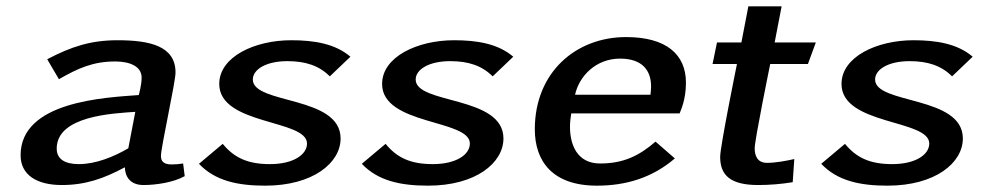

<svg xmlns="http://www.w3.org/2000/svg" viewBox="-20 -577 3121 606"><path d="M45 -87C45 -25 96 7 175 7C249 7 307 -13 374 -49C375 -18 392 7 433 7C472 7 527 -1 563 -21L558 -61C547 -59 533 -58 522 -58C495 -58 488 -69 488 -85C488 -112 534 -318 534 -348C534 -431 455 -450 351 -450C267 -450 205 -430 129 -390L166 -327C227 -362 274 -383 344 -383C387 -383 427 -369 427 -332C427 -308 418 -277 418 -277C310 -269 45 -257 45 -87ZM159 -108C159 -212 338 -219 407 -224L385 -109C339 -82 282 -59 229 -59C186 -59 159 -74 159 -108Z M608 -60C659 -6 731 9 817 9C968 9 1055 -63 1055 -140C1055 -276 778 -247 778 -326C778 -358 820 -384 887 -384C944 -384 987 -370 1021 -336L1086 -398C1038 -439 972 -450 899 -450C784 -450 672 -398 672 -312C672 -181 949 -201 949 -124C949 -89 906 -59 832 -59C762 -59 719 -79 683 -123Z M1122 -60C1173 -6 1245 9 1331 9C1482 9 1569 -63 1569 -140C1569 -276 1292 -247 1292 -326C1292 -358 1334 -384 1401 -384C1458 -384 1501 -370 1535 -336L1600 -398C1552 -439 1486 -450 1413 -450C1298 -450 1186 -398 1186 -312C1186 -181 1463 -201 1463 -124C1463 -89 1420 -59 1346 -59C1276 -59 1233 -79 1197 -123Z M1668 -169C1668 -69 1723 9 1864 9C1956 9 2039 -16 2110 -77L2049 -130C1996 -84 1946 -61 1874 -61C1801 -61 1779 -121 1779 -177C1779 -192 1781 -206 1783 -219H2125C2129 -230 2145 -262 2145 -316C2145 -406 2082 -460 1956 -460C1798 -460 1668 -349 1668 -169ZM1795 -278C1808 -337 1861 -392 1937 -392C2008 -392 2035 -354 2035 -304C2035 -296 2034 -287 2033 -278Z M2229 -375H2306C2306 -375 2253 -115 2253 -82C2253 -24 2285 7 2373 7C2408 7 2447 4 2482 -2L2487 -75C2460 -69 2428 -63 2401 -63C2370 -63 2362 -86 2362 -109C2362 -136 2411 -375 2411 -375H2530L2555 -443H2425L2447 -557H2342L2320 -443H2243Z M2572 -60C2623 -6 2695 9 2781 9C2932 9 3019 -63 3019 -140C3019 -276 2742 -247 2742 -326C2742 -358 2784 -384 2851 -384C2908 -384 2951 -370 2985 -336L3050 -398C3002 -439 2936 -450 2863 -450C2748 -450 2636 -398 2636 -312C2636 -181 2913 -201 2913 -124C2913 -89 2870 -59 2796 -59C2726 -59 2683 -79 2647 -123Z"/></svg>

Font: KpSans
Style: BoldItalic
Weight: 700
Italic angle: -11°
Version: Version 0.66